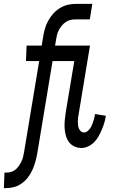

<svg xmlns="http://www.w3.org/2000/svg" viewBox="-65 -755 585 990"><path d="M-45 215 -42 135H-31Q-19 135 -6.5 131Q6 127 15.5 119Q25 111 32.5 100Q40 89 45.5 77.5Q51 66 54 54Q57 42 59 30L137 -440H69L72 -520H150L157 -563Q160 -584 166 -605Q172 -626 182.5 -646Q193 -666 208.5 -683.5Q224 -701 243.5 -713Q263 -725 284 -730Q305 -735 326 -735H411L398 -655H323Q311 -655 298 -652Q285 -649 273.5 -641Q262 -633 253.5 -622.5Q245 -612 238.5 -600Q232 -588 229 -575.5Q226 -563 224 -550L219 -520H340L337 -440H206L126 43Q122 63 116 83.5Q110 104 101 123.5Q92 143 78.5 160.5Q65 178 46.5 191Q28 204 7.5 209.5Q-13 215 -34 215ZM355 8Q335 8 317.5 -0.5Q300 -9 289.5 -24Q279 -39 274 -58Q269 -77 268 -96.5Q267 -116 269 -136Q271 -156 274 -176L318 -440H248L251 -520H399L340 -163Q337 -149 336.5 -135.5Q336 -122 337.5 -108.5Q339 -95 347 -83.5Q355 -72 368 -72Q378 -72 386 -78.5Q394 -85 400 -93.5Q406 -102 409.5 -111Q413 -120 416 -129.5Q419 -139 421.5 -148.5Q424 -158 425 -167L481 -158Q478 -140 473 -122.5Q468 -105 460.5 -87.5Q453 -70 444 -53.5Q435 -37 421.5 -23Q408 -9 390.5 -0.5Q373 8 355 8Z"/></svg>

Font: Iosevka Term Curly Medium
Style: Italic
Weight: 500
Italic angle: -9°
Designer: Belleve Invis
Foundry: Belleve Invis
Version: Version 32.3.0